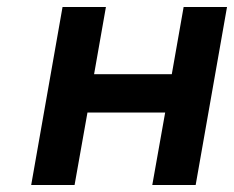

<svg xmlns="http://www.w3.org/2000/svg" viewBox="-20 -531 672 551"><path d="M69.5 0 159.5 -511H284L250 -318H473L507 -511H631.5L541.5 0H417L454 -208H231L194 0Z"/></svg>

Font: Overpass
Style: Bold Italic
Weight: 700
Italic angle: -10°
Designer: Delve Withrington, Dave Bailey, Thomas Jockin
Foundry: Delve Fonts LLC
Version: Version 4.000; ttfautohint (v1.8.3)